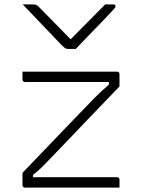

<svg xmlns="http://www.w3.org/2000/svg" viewBox="-20 -851 640 871"><path d="M82 -526H511Q515 -526 517 -524.5Q519 -523 520.5 -521Q522 -519 522 -515V-459Q489 -424 455.5 -389.5Q422 -355 389 -320.5Q356 -286 323 -251.5Q290 -217 257 -182.5Q224 -148 191 -114Q176 -98 161 -84Q146 -70 130 -58V-47Q158 -47 186 -47Q214 -47 242 -47H511Q516 -47 519 -44Q522 -41 522 -36Q522 -27 522 -18Q522 -9 522 0H93Q90 0 87.5 -1.5Q85 -3 83.5 -5Q82 -7 82 -11V-67Q137 -124 191.5 -181Q246 -238 300.5 -294.5Q355 -351 408 -406Q425 -423 440 -437Q455 -451 474 -467V-479Q443 -479 412.5 -479Q382 -479 351 -479H93Q90 -479 87.5 -480.5Q85 -482 83.5 -484.5Q82 -487 82 -490Q82 -499 82 -508Q82 -517 82 -526ZM324 -629Q315 -629 306 -629Q297 -629 288 -629Q280 -629 274.5 -633Q269 -637 255 -651Q247 -660 227 -680.5Q207 -701 181.5 -728Q156 -755 130 -782Q104 -809 83 -831Q95 -831 105 -831Q115 -831 127 -831Q138 -831 143.5 -829Q149 -827 156 -820Q172 -804 216 -759Q260 -714 320 -653L279 -674H322L281 -653Q342 -714 383.5 -756.5Q425 -799 457 -831H494Q498 -831 500 -830Q502 -829 503 -826.5Q504 -824 504 -822Q504 -818 500 -813.5Q496 -809 482 -794Q469 -780 447.5 -757.5Q426 -735 401.5 -710Q377 -685 356 -663Q335 -641 324 -629Z"/></svg>

Font: Recursive Monospace Light
Style: Regular
Weight: 300
Version: Version 1.047